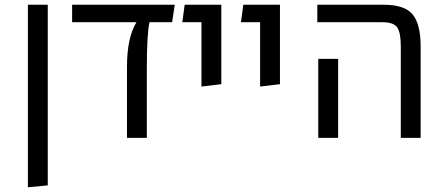

<svg xmlns="http://www.w3.org/2000/svg" viewBox="-20 -583 1881 812"><path d="M98 209V-563H182V201Z M719 -563 708 -489H612Q601 -435 601 -295V0H517V-300Q517 -423 557 -489H285V-563Z M832 -217V-489H751L761 -563H916V-227Z M1080 -217V-489H999L1009 -563H1164V-227Z M1675 0V-387Q1675 -445 1660 -467Q1645 -489 1597 -489H1322V-563H1602Q1692 -563 1725.5 -521.5Q1759 -480 1759 -387V0ZM1326 0V-334H1410V0Z"/></svg>

Font: FiraGO Book
Style: Regular
Weight: 350
Designer: bBox Type
Foundry: bBox Type GmbH
Version: Version 1.001;PS 001.001;hotconv 1.0.88;makeotf.lib2.5.64775